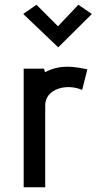

<svg xmlns="http://www.w3.org/2000/svg" viewBox="-20 -791 445 811"><path d="M171 0V-346C171 -416 262 -440 327 -411L349 -498C296 -509 237 -521 170 -486L166 -501H80V0ZM368 -732 311 -771 225 -680 134 -771 78 -732 226 -591Z"/></svg>

Font: Advent Pro
Style: SemiBold
Weight: 600
Designer: Andreas Kalpakidis
Foundry: Andreas Kalpakidis
Version: Version 2.002 2008